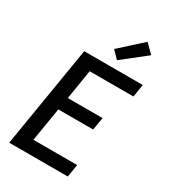

<svg xmlns="http://www.w3.org/2000/svg" viewBox="-234 -1097 1067 1209"><g transform="rotate(30 300.0 -493.0)"><path d="M35 0 156 -735H582L567 -643H249L214 -428H467L451 -336H198L158 -92H476L461 0ZM363 -789 312 -841 472 -986 534 -924Z"/></g></svg>

Font: Iosevka Aile Semibold Oblique
Style: Regular
Weight: 600
Italic angle: -9°
Designer: Belleve Invis
Foundry: Belleve Invis
Version: Version 31.1.0; ttfautohint (v1.8.4)